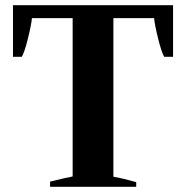

<svg xmlns="http://www.w3.org/2000/svg" viewBox="-20 -720 718 740"><path d="M173 -20 227 -33Q249 -37 260 -40V-650H103Q101 -625 87.5 -571Q74 -517 64 -501H30V-700H647V-501H613Q603 -517 589.5 -571Q576 -625 574 -650H417V-39Q456 -32 505 -18V0H173Z"/></svg>

Font: Trirong Bold
Style: Regular
Weight: 700
Designer: Katatrad Team
Foundry: CadsonDemak
Version: Version 1.000